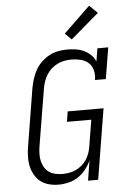

<svg xmlns="http://www.w3.org/2000/svg" viewBox="-63 -1023 727 1077"><g transform="rotate(-5 300.0 -484.5)"><path d="M224 8Q195 8 168.5 1Q142 -6 121.5 -22Q101 -38 88 -61.5Q75 -85 69.5 -111.5Q64 -138 65 -166Q66 -194 71 -223L124 -548Q129 -573 137 -598Q145 -623 158 -646Q171 -669 191.5 -688.5Q212 -708 235.5 -720.5Q259 -733 284.5 -738Q310 -743 336 -743Q360 -743 384.5 -739.5Q409 -736 430 -726Q451 -716 468 -700Q485 -684 494 -662L506 -735H567L538 -559H477Q482 -587 476 -612.5Q470 -638 452 -655Q434 -672 408 -678.5Q382 -685 355 -685Q336 -685 316 -681.5Q296 -678 277.5 -669Q259 -660 243 -646Q227 -632 216 -614.5Q205 -597 198 -577.5Q191 -558 188 -539L134 -213Q131 -193 130.5 -172.5Q130 -152 134.5 -133Q139 -114 148.5 -97.5Q158 -81 173.5 -70Q189 -59 208.5 -54.5Q228 -50 248 -50Q267 -50 286 -53Q305 -56 323 -64Q341 -72 357 -85Q373 -98 384 -114.5Q395 -131 402 -149.5Q409 -168 412 -187L437 -339H300L309 -397H511L446 0H389L407 -113Q396 -87 377 -63Q358 -39 333.5 -22.5Q309 -6 280 1Q251 8 224 8ZM367 -797 331 -833 480 -977 526 -933Z"/></g></svg>

Font: Iosevka HT Light Extended
Style: Italic
Weight: 300
Width: 7
Italic angle: -9°
Monospace: yes
Designer: Belleve Invis
Foundry: Belleve Invis
Version: Version 32.3.0; ttfautohint (v1.8.4)